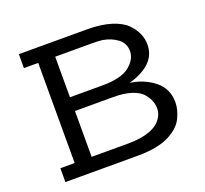

<svg xmlns="http://www.w3.org/2000/svg" viewBox="-120 -838 1047 980"><g transform="rotate(-20 403.5 -347.5)"><path d="M75.2 0V-75.2H152.8V-619.1H75.2V-694.8H445.8Q522 -694.8 576.4 -677.5Q630.9 -660.2 658 -632.1Q685.1 -604 697 -575.4Q709 -546.9 709 -517.1Q709 -407.2 557.1 -363.8Q633.3 -352.5 687.7 -308.8Q742.2 -265.1 742.2 -190.9Q742.2 -150.9 720.7 -106.9Q699.2 -63 642.1 -33.2Q578.1 0 467.8 0ZM245.1 -75.2H440.9Q586.9 -75.2 629.9 -145Q644 -168 644 -193.8Q644 -213.9 637 -232.9Q629.9 -252 612.1 -274.4Q594.2 -296.9 553.7 -310.5Q513.2 -324.2 454.1 -324.2H245.1ZM245.1 -398.9H420.9Q523.9 -398.9 568.8 -435.1Q613.8 -471.2 613.8 -516.1Q613.8 -558.1 581.3 -583Q548.8 -607.9 502 -616.2Q481.9 -619.1 441.9 -619.1H245.1Z"/></g></svg>

Font: CMU Concrete
Style: Bold
Weight: 700
Version: Version 0.7.0